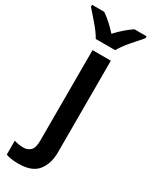

<svg xmlns="http://www.w3.org/2000/svg" viewBox="-314 -817 872 1107"><g transform="rotate(30 122.5 -263.0)"><path d="M31 240Q120 240 158 192.5Q196 145 196 70V-541H74V61Q74 110 55.5 127.5Q37 145 9 145Q-9 145 -23.5 142.5Q-38 140 -53 135V228Q-19 240 31 240ZM304 -766H223Q171 -731 121 -677Q74 -730 22 -766H-59V-753Q-33 -724 3 -682Q39 -640 58 -606H187Q206 -640 242.5 -682.5Q279 -725 304 -753Z"/></g></svg>

Font: Noto Sans Display Medium
Style: Regular
Weight: 500
Designer: Monotype Design Team
Foundry: Monotype Imaging Inc.
Version: Version 1.900